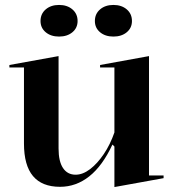

<svg xmlns="http://www.w3.org/2000/svg" viewBox="-20 -742 705 777"><path d="M223 14Q150 14 113.5 -29.5Q77 -73 77 -161V-469H18V-479L217 -515V-141Q217 -89 235 -62Q253 -35 286 -35Q315 -35 344.5 -57.5Q374 -80 400 -118.5Q426 -157 443 -206V-469H385V-479L583 -515V-32H642V-21L443 15V-149L435 -157Q395 -71 341.5 -28.5Q288 14 223 14ZM439 -722Q472 -722 493 -704Q514 -686 514 -657Q514 -629 493 -611.5Q472 -594 439 -594Q406 -594 385 -611.5Q364 -629 364 -657Q364 -686 385 -704Q406 -722 439 -722ZM219 -722Q252 -722 273 -704Q294 -686 294 -657Q294 -629 273 -611.5Q252 -594 219 -594Q186 -594 165 -611.5Q144 -629 144 -657Q144 -686 165 -704Q186 -722 219 -722Z"/></svg>

Font: Kalnia Thin Medium
Style: Regular
Weight: 500
Version: Version 1.105